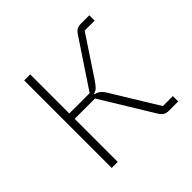

<svg xmlns="http://www.w3.org/2000/svg" viewBox="-131 -648 788 788"><g transform="rotate(-45 263.5 -254.0)"><path d="M100 0V-508H135V-281H253L386 -481Q396 -497 405.5 -502.5Q415 -508 429 -508H478V-477H420L306 -305Q293 -286 285 -278Q277 -270 264 -267V-264Q277 -261 287.5 -253Q298 -245 311 -222L428 -31H486V0H431Q418 0 408.5 -5.5Q399 -11 390 -26L253 -250H135V0Z"/></g></svg>

Font: IBM Plex Sans ExtraLight
Style: Regular
Weight: 250
Designer: Mike Abbink, Paul van der Laan, Pieter van Rosmalen
Foundry: Bold Monday
Version: Version 3.201